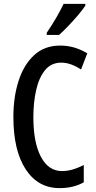

<svg xmlns="http://www.w3.org/2000/svg" viewBox="-20 -960 495 990"><path d="M296 -637Q244 -637 212.5 -598.5Q181 -560 166.5 -496Q152 -432 152 -356Q152 -225 191 -151.5Q230 -78 299 -78Q329 -78 356.5 -86.5Q384 -95 412 -109V-20Q359 10 287 10Q176 10 112.5 -87Q49 -184 49 -357Q49 -460 76 -543.5Q103 -627 156.5 -676Q210 -725 290 -725Q328 -725 362.5 -715Q397 -705 430 -685L398 -602Q373 -618 347.5 -627.5Q322 -637 296 -637ZM420 -931Q407 -911 383 -882.5Q359 -854 332.5 -826.5Q306 -799 285 -780H221V-791Q275 -871 308 -940H420Z"/></svg>

Font: Noto Sans Tamil ExtraCondensed Medium
Style: Regular
Weight: 500
Width: 2
Designer: Jelle Bosma - Monotype Design Team
Foundry: Monotype Imaging Inc.
Version: Version 2.004; ttfautohint (v1.8.4.7-5d5b)